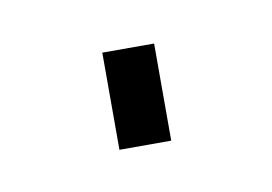

<svg xmlns="http://www.w3.org/2000/svg" viewBox="-29 -111 207 146"><g transform="rotate(-10 75.0 -37.5)"><path d="M55 -75H95V0H55Z"/></g></svg>

Font: Exetegue Light
Style: Regular
Weight: 300
Designer: Fábio Duarte Martins
Foundry: Fábio Duarte Martins
Version: Version 0.001